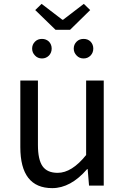

<svg xmlns="http://www.w3.org/2000/svg" viewBox="-20 -959 647 992"><path d="M85 -199V-543H176V-210Q176 -134 200 -100Q224 -66 278 -66Q351 -66 425 -158V-543H516V0H440L433 -85H430Q345 13 250 13Q85 13 85 -199ZM302 -857H306L413 -939L446 -907L342 -805H267L162 -907L195 -939ZM161 -672Q146 -687 146 -708Q146 -729 161 -744Q175 -758 197 -758Q218 -758 233 -744Q247 -729 247 -708Q247 -687 233 -672Q218 -657 197 -657Q175 -657 161 -672ZM376 -672Q361 -687 361 -708Q361 -729 376 -744Q390 -758 412 -758Q434 -758 448 -744Q462 -729 462 -708Q462 -687 448 -672Q433 -657 412 -657Q390 -657 376 -672Z"/></svg>

Font: 思源黑体R
Style: Regular
Weight: 400
Designer: Ryoko NISHIZUKA  (kana & ideographs); Paul D. Hunt (Latin, Greek & Cyrillic); Wenlong ZHANG  (bopomofo); Sandoll Communi
Foundry: Adobe Systems Incorporated
Version: Version 1.00 June 24, 2014, initial release